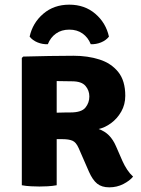

<svg xmlns="http://www.w3.org/2000/svg" viewBox="-20 -794 606 823"><path d="M517 -383.5Q517 -346 499.8 -315.8Q482.5 -285.5 456.2 -266.2Q430 -247 403 -241Q429.5 -231.5 447.2 -213.5Q465 -195.5 477.5 -166.5L505 -103.5Q514 -83.5 525.5 -66.2Q537 -49 550.5 -37Q536.5 -19.5 508.8 -5.2Q481 9 448.5 9Q416 9 396.5 -6.8Q377 -22.5 361.5 -57.5L317 -159.5Q306 -184.5 290.2 -191Q274.5 -197.5 248.5 -197.5H223V0Q204 3.5 183.8 4.5Q163.5 5.5 149 5.5Q135.5 5.5 113.5 4.5Q91.5 3.5 73.5 0V-545.5L79.5 -551.5Q138.5 -553 191 -554Q243.5 -555 295.5 -555Q356 -555 406.2 -539Q456.5 -523 486.8 -485.5Q517 -448 517 -383.5ZM223 -446.5V-311Q241.5 -311.5 257.8 -311.8Q274 -312 282 -312Q329.5 -312 346.2 -332.8Q363 -353.5 363 -380.5Q363 -406.5 346.2 -426Q329.5 -445.5 288.5 -445.5Q270.5 -445.5 256 -446Q241.5 -446.5 223 -446.5ZM447 -637Q434.5 -621 413 -612.2Q391.5 -603.5 369 -604.5Q357.5 -633.5 334 -650.2Q310.5 -667 277 -667Q243.5 -667 220 -650.2Q196.5 -633.5 185 -604.5Q162.5 -603.5 141 -612.2Q119.5 -621 107 -637Q120 -696 165.5 -735Q211 -774 277 -774Q343 -774 388.5 -735Q434 -696 447 -637Z"/></svg>

Font: Signika Negative SC
Style: Bold
Weight: 700
Designer: Anna Giedryś
Foundry: Anna Giedryś
Version: Version 2.000; ttfautohint (v1.8.3) -l 8 -r 50 -G 200 -x 9 -